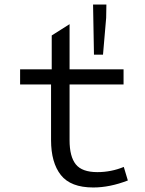

<svg xmlns="http://www.w3.org/2000/svg" viewBox="-20 -817 640 850"><path d="M392 -797H451L450 -738L436 -575H396ZM206 -197V-443H69V-510H209V-660L288 -710V-510H527V-443H288V-196Q288 -124 315.5 -89.5Q343 -55 411 -55Q472 -55 528 -78L546 -18Q466 13 393 13Q293 13 249.5 -42Q206 -97 206 -197Z"/></svg>

Font: Office Code Pro
Style: Regular
Weight: 400
Designer: Nathan Rutzky & Paul D. Hunt
Foundry: Adobe Systems Incorporated
Version: Version 1.004